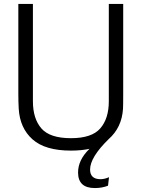

<svg xmlns="http://www.w3.org/2000/svg" viewBox="-20 -750 717 974"><path d="M605 -274Q605 -215 604 -198Q598 -103 531 -44Q437 48 437 110Q437 159 490 159Q510 159 533 149L528 192Q498 204 461 204Q376 204 376 125Q376 61 434 5Q392 14 340 14Q209 14 145 -43Q81 -100 75 -198Q73 -232 73 -274V-730H147V-236Q147 -148 190 -98.5Q233 -49 340 -49Q446 -49 489 -99Q532 -149 532 -236V-730H605Z"/></svg>

Font: Nacelle Light
Style: Regular
Weight: 300
Designer: Sora Sagano
Foundry: Sora Sagano
Version: Version 1.000;FEAKit 1.0